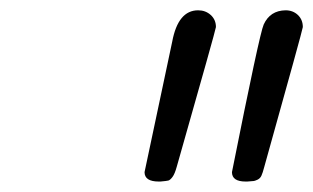

<svg xmlns="http://www.w3.org/2000/svg" viewBox="-20 -720 602 369"><path d="M257.8 -389.2Q257.8 -390.1 311 -640.1Q322.3 -700.2 360.8 -700.2Q375 -700.2 385 -691.2Q395 -682.1 395 -668Q395 -664.1 319.8 -399.9Q315.9 -385.7 311.5 -379.9Q307.1 -374 303.5 -373Q299.8 -372.1 288.1 -371.1H285.2Q257.8 -371.1 257.8 -389.2ZM425.8 -389.2Q479 -656.2 486.8 -672.9Q499 -699.7 528.8 -700.2Q543 -700.2 552.5 -691.2Q562 -682.1 562 -668Q562 -664.1 487.8 -398.9Q484.9 -387.7 482.4 -382.3Q480 -377 474.6 -374.5Q469.2 -372.1 467.5 -372.1Q465.8 -372.1 455.1 -371.1H452.1Q425.8 -371.1 425.8 -389.2Z"/></svg>

Font: CMU Concrete
Style: Italic
Weight: 500
Italic angle: -14.04°
Version: Version 0.7.0